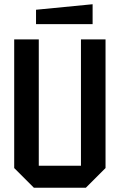

<svg xmlns="http://www.w3.org/2000/svg" viewBox="-20 -886 565 906"><path d="M47 -93V-700H163V-104H362V-700H478V-93L385 0H140ZM150 -772V-840L417 -866V-772Z"/></svg>

Font: Tektur SemiCondensed Medium
Style: Regular
Weight: 500
Width: 4
Designer: Adam Jagosz
Foundry: Adam Jagosz
Version: Version 1.005;gftools[0.9.30]